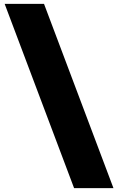

<svg xmlns="http://www.w3.org/2000/svg" viewBox="-20 -760 609 990"><path d="M207 -740 565 210H362L4 -740Z"/></svg>

Font: Georama Expanded Black
Style: Regular
Weight: 900
Width: 7
Designer: Jean-Baptiste Levee
Foundry: Production Type
Version: Version 1.000